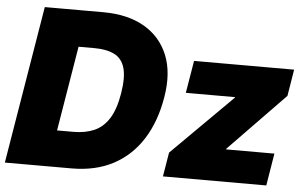

<svg xmlns="http://www.w3.org/2000/svg" viewBox="-51 -805 1407 882"><g transform="rotate(5 652.5 -364.0)"><path d="M307.6 0H82.5L110.4 -168H301.3Q356.4 -168 397.5 -185.8Q438.5 -203.6 465.6 -246.3Q492.7 -289.1 504.9 -363.3Q517.1 -438 504.9 -480.7Q492.7 -523.4 457 -541.5Q421.4 -559.6 363.8 -559.6H172.4L200.2 -727.5H390.6Q502.9 -727.5 579.6 -683.6Q656.2 -639.6 689.7 -558.1Q723.1 -476.6 704.1 -363.3Q685.5 -250.5 634 -168.9Q582.5 -87.4 500.7 -43.7Q418.9 0 307.6 0ZM319.3 -727.5 198.7 0H0.5L121.1 -727.5ZM729.5 0 748 -111.3 1027.3 -389.2 1027.8 -391.6H800.8L825.7 -541H1287.1L1267.1 -418.5L1008.3 -151.9L1007.8 -148.9H1230.5L1206.1 0Z"/></g></svg>

Font: Inter 17pt Black
Style: Italic
Weight: 900
Italic angle: -9.3988°
Version: Version 4.001;git-66647c0bb